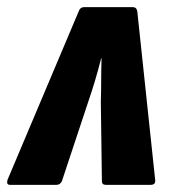

<svg xmlns="http://www.w3.org/2000/svg" viewBox="-45 -517 484 537"><path d="M-17 0Q-28 0 -24 -14L175 -485Q179 -497 190 -497H327Q337 -497 339 -485L389 -14Q391 0 376 0H251Q240 0 240 -10L237 -233Q238 -262 238 -290.5Q238 -319 239 -354H238Q229 -319 220.5 -290.5Q212 -262 202 -233L128 -10Q123 0 113 0Z"/></svg>

Font: Sofia Sans Condensed Black
Style: Italic
Weight: 900
Italic angle: -9°
Version: Version 4.100